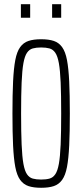

<svg xmlns="http://www.w3.org/2000/svg" viewBox="-20 -882 390 910"><path d="M175 8Q139 8 115 0Q91 -8 75.5 -29.5Q60 -51 52.5 -90.5Q45 -130 42 -192Q39 -254 39 -344Q39 -434 42 -496Q45 -558 52.5 -597.5Q60 -637 75.5 -658.5Q91 -680 115 -688Q139 -696 175 -696Q211 -696 235 -688Q259 -680 274.5 -658.5Q290 -637 297.5 -597.5Q305 -558 308 -496Q311 -434 311 -344Q311 -254 308 -192Q305 -130 297.5 -90.5Q290 -51 274.5 -29.5Q259 -8 235 0Q211 8 175 8ZM175 -31Q198 -31 214.5 -35.5Q231 -40 242 -56Q253 -72 259 -105.5Q265 -139 267.5 -197Q270 -255 270 -344Q270 -433 267.5 -491Q265 -549 259 -582.5Q253 -616 242 -632Q231 -648 214.5 -652.5Q198 -657 175 -657Q152 -657 135.5 -652.5Q119 -648 108 -632Q97 -616 91 -582.5Q85 -549 82.5 -491Q80 -433 80 -344Q80 -255 82.5 -197Q85 -139 91 -105.5Q97 -72 108 -56Q119 -40 135.5 -35.5Q152 -31 175 -31ZM79 -798V-862H123V-798ZM227 -798V-862H270V-798Z"/></svg>

Font: Saira UltraCondensed ExtraLight
Style: Regular
Weight: 250
Width: 1
Designer: Hector Gatti with collaboration of the Omnibus-Type team
Foundry: Omnibus-Type
Version: Version 1.101